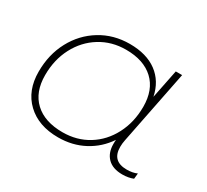

<svg xmlns="http://www.w3.org/2000/svg" viewBox="-111 -692 930 864"><g transform="rotate(30 353.5 -260.0)"><path d="M663 -36 660 -7Q635 3 604 3Q554 3 527.5 -23.5Q501 -50 501 -96Q501 -111 502 -118Q464 -61 404 -29Q344 3 270 3Q168 3 107.5 -54.5Q47 -112 47 -210Q47 -299 85 -370Q123 -441 190 -482Q257 -523 341 -523Q428 -523 482 -483Q536 -443 551 -370L581 -519H614L538 -137Q534 -118 534 -100Q534 -26 610 -26Q641 -26 663 -36ZM534 -308Q534 -396 482.5 -444Q431 -492 339 -492Q265 -492 206 -455.5Q147 -419 113.5 -355Q80 -291 80 -211Q80 -123 131.5 -75Q183 -27 276 -27Q350 -27 408.5 -63Q467 -99 500.5 -163.5Q534 -228 534 -308Z"/></g></svg>

Font: Montserrat Alternates ExLight
Style: Italic
Weight: 275
Italic angle: -11.3°
Designer: Julieta Ulanovsky
Foundry: Julieta Ulanovsky
Version: Version 7.200